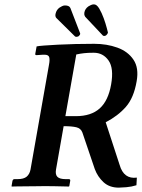

<svg xmlns="http://www.w3.org/2000/svg" viewBox="-20 -855 650 881"><path d="M607 -482Q594 -406 557.5 -364.5Q521 -323 465 -294L529 -98Q548 -32 608 -40L606 -5Q584 2 560 4Q536 6 525 6Q482 6 455 -19Q428 -44 415 -79L358 -247Q351 -266 330.5 -271Q310 -276 272 -276L237 -77Q233 -54 243.5 -43.5Q254 -33 282 -33H296Q304 -33 302 -24L298 -1L296 1Q296 1 276.5 0.5Q257 0 231.5 -0.5Q206 -1 187 -1Q174 -1 149 -0.5Q124 0 97.5 0Q71 0 52.5 0.5Q34 1 34 1L33 -1L37 -24Q39 -33 46 -33H60Q89 -33 102.5 -44.5Q116 -56 120 -77L205 -559Q209 -580 206 -592Q203 -604 184 -604Q182 -604 181 -604Q180 -604 178 -604L148 -602Q140 -602 142 -609L148 -642Q156 -644 182 -646Q208 -648 246 -650Q284 -652 327 -653Q370 -654 412 -654Q470 -654 518.5 -636.5Q567 -619 592.5 -581Q618 -543 607 -482ZM490 -468Q503 -542 478 -577.5Q453 -613 410 -613Q384 -613 366 -611Q348 -609 330 -605L280 -322H328Q398 -322 437.5 -357.5Q477 -393 490 -468ZM386 -826Q391 -829 397.5 -832Q404 -835 411 -835Q424 -835 435.5 -815.5Q447 -796 456 -771Q465 -746 470 -726.5Q475 -707 475 -707V-704Q473 -698 467 -693Q466 -692 463.5 -691Q461 -690 459 -690Q454 -690 452 -692L371 -778Q370 -780 368 -784Q366 -788 367 -797Q370 -815 386 -826ZM253 -820Q258 -823 264.5 -826.5Q271 -830 278 -830Q298 -830 303 -818L347 -704Q347 -703 347.5 -702.5Q348 -702 348 -701Q348 -697 345.5 -694Q343 -691 341 -689Q339 -688 336.5 -687Q334 -686 331 -686Q326 -686 324 -688L239 -772Q234 -777 234 -785Q234 -787 234.5 -789Q235 -791 235 -792Q239 -810 253 -820Z"/></svg>

Font: Libertinus Serif Semibold Italic
Style: Regular
Weight: 600
Italic angle: -11.5°
Designer: Philipp H. Poll, Khaled Hosny
Foundry: Caleb Maclennan
Version: Version 7.051;RELEASE